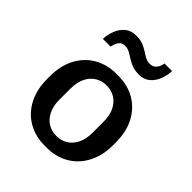

<svg xmlns="http://www.w3.org/2000/svg" viewBox="-206 -866 1004 1004"><g transform="rotate(45 296.5 -363.5)"><path d="M289 10Q221 10 167 -21Q113 -52 82.5 -110Q52 -168 52 -247V-264Q52 -344 82.5 -401.5Q113 -459 166.5 -490Q220 -521 288 -521H304Q373 -521 426.5 -490Q480 -459 510.5 -401.5Q541 -344 541 -264V-247Q541 -168 510.5 -110Q480 -52 426.5 -21Q373 10 305 10ZM296 -69Q331 -69 358.5 -85.5Q386 -102 402.5 -135Q419 -168 419 -215V-296Q419 -344 402.5 -376.5Q386 -409 358.5 -425.5Q331 -442 296 -442Q262 -442 234.5 -425.5Q207 -409 190.5 -376.5Q174 -344 174 -296V-215Q174 -168 190.5 -135Q207 -102 234.5 -85.5Q262 -69 296 -69ZM110 -600Q111 -633 123.5 -664.5Q136 -696 160 -716Q184 -736 221 -736Q259 -736 285 -722.5Q311 -709 331.5 -695Q352 -681 374 -681Q398 -681 411 -695.5Q424 -710 429 -737H485Q484 -705 472 -673.5Q460 -642 436 -621.5Q412 -601 375 -601Q337 -601 310 -615Q283 -629 262 -643Q241 -657 218 -657Q197 -657 185 -643Q173 -629 167 -600Z"/></g></svg>

Font: Chivo Medium
Style: Regular
Weight: 500
Designer: Hector Gatti
Foundry: Omnibus-Type
Version: Version 2.002